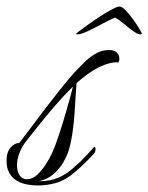

<svg xmlns="http://www.w3.org/2000/svg" viewBox="-34 -560 454 587"><path d="M83 7Q63 7 44.5 3Q26 -1 12 -11Q1 -19 -6.5 -33Q-14 -47 -14 -69Q-14 -95 -1.5 -109Q11 -123 25 -123Q36 -137 55 -162.5Q74 -188 97.5 -219Q121 -250 146 -281.5Q171 -313 193 -338Q207 -352 222.5 -368Q238 -384 257.5 -395.5Q277 -407 299 -407Q316 -407 323.5 -399Q331 -391 331 -380Q331 -374 328 -369Q317 -371 297 -365.5Q277 -360 253 -346Q227 -330 200 -306Q199 -294 197.5 -269.5Q196 -245 194 -214.5Q192 -184 187.5 -153.5Q183 -123 176 -100Q171 -84 160 -64.5Q149 -45 130.5 -28.5Q112 -12 85 -6Q121 -6 145 -17Q169 -28 185.5 -42.5Q202 -57 212 -66Q220 -74 234 -89Q248 -104 254 -111Q258 -111 258 -105Q258 -96 254 -91Q212 -46 184 -25Q159 -6 133 0.5Q107 7 83 7ZM48 -12Q65 -12 79.5 -25.5Q94 -39 106 -57.5Q118 -76 125 -92Q136 -116 148 -153Q160 -190 171 -228.5Q182 -267 189 -295Q161 -268 133.5 -236Q106 -204 83 -175Q60 -146 45 -127Q32 -110 25 -91Q18 -72 18 -55Q18 -36 26 -24Q34 -12 48 -12ZM202 -455Q197 -455 199 -457Q199 -458 213 -468.5Q227 -479 247 -493Q267 -507 287.5 -519.5Q308 -532 322 -538Q326 -540 332 -540Q339 -540 350.5 -528Q362 -516 373.5 -500Q385 -484 392.5 -471Q400 -458 400 -457Q398 -455 395 -455Q387 -455 373 -465Q359 -475 344.5 -487.5Q330 -500 318 -506Q302 -500 279 -487.5Q256 -475 235 -465Q214 -455 202 -455Z"/></svg>

Font: Luxurious Script
Style: Regular
Weight: 400
Designer: Robert E. Leuschke
Foundry: Robert E. Leuschke
Version: Version 1.010; ttfautohint (v1.8.3)